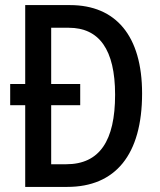

<svg xmlns="http://www.w3.org/2000/svg" viewBox="-20 -734 629 754"><path d="M255 -714H79V-404H20V-321H79V0H244C433 0 538 -126 538 -367C538 -593 435 -714 255 -714ZM250 -625C369 -625 432 -540 432 -362C432 -181 371 -89 240 -89H181V-321H295V-404H181V-625Z"/></svg>

Font: Noto Sans Thai Looped Condensed Medium
Style: Regular
Weight: 500
Width: 3
Designer: Sasikarn Vongin, Ben Mitchell
Foundry: The Fontpad Ltd
Version: Version 1.001